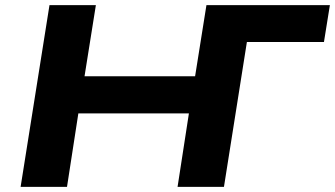

<svg xmlns="http://www.w3.org/2000/svg" viewBox="-20 -725 1300 745"><path d="M60 0 172 -705H352L308 -429H737L781 -705H1260L1237 -562H938L849 0H669L713 -285H284L240 0Z"/></svg>

Font: Nunito Sans 10pt Expanded ExtraBold
Style: Italic
Weight: 800
Width: 7
Italic angle: -9°
Designer: Vernon Adams
Foundry: Vernon Adams
Version: Version 3.101;gftools[0.9.27]